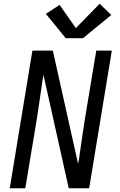

<svg xmlns="http://www.w3.org/2000/svg" viewBox="-20 -1005 640 1025"><path d="M32 0 153 -735H262L397 -130Q399 -138 400 -147Q401 -156 403 -165L419 -276Q425 -317 431.5 -358.5Q438 -400 445 -441L494 -735H577L456 0H347L219 -574L212 -605Q210 -597 209 -588Q208 -579 206 -570L190 -459Q184 -418 177.5 -376.5Q171 -335 164 -294L115 0ZM423 -801H331L225 -931L298 -979L385 -855L512 -985L574 -925Z"/></svg>

Font: Zed Sans Extended
Style: Italic
Weight: 400
Width: 7
Italic angle: -9°
Designer: Belleve Invis
Foundry: Belleve Invis
Version: Version 1.0.0; ttfautohint (v1.8.4)